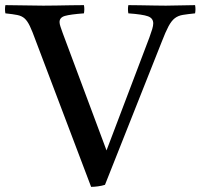

<svg xmlns="http://www.w3.org/2000/svg" viewBox="-44 -721 782 748"><path d="M311 7 95 -563Q82 -599 72.5 -619Q63 -639 52 -649Q41 -659 23.5 -662.5Q6 -666 -23 -669Q-26 -685 -23 -701Q12 -701 50.5 -700Q89 -699 125 -699Q147 -699 175.5 -699.5Q204 -700 232.5 -700.5Q261 -701 283 -701Q286 -686 283 -669Q230 -665 209 -659Q188 -653 188 -635Q188 -628 191.5 -617.5Q195 -607 200 -593L371 -135L538 -575Q545 -594 549 -607.5Q553 -621 553 -630Q553 -650 532.5 -657.5Q512 -665 456 -669Q453 -686 456 -701Q471 -701 500 -700.5Q529 -700 558 -699.5Q587 -699 602 -699Q634 -699 659.5 -700Q685 -701 716 -701Q719 -685 716 -669Q687 -666 668.5 -663Q650 -660 637 -650Q624 -640 612.5 -618.5Q601 -597 586 -558L365 -1Q353 3 337.5 5Q322 7 311 7Z"/></svg>

Font: Castoro
Style: Regular
Weight: 400
Designer: John Hudson
Foundry: Tiro Typeworks Ltd.
Version: Version 2.04